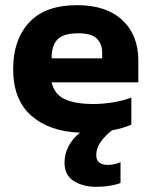

<svg xmlns="http://www.w3.org/2000/svg" viewBox="-20 -504 587 744"><path d="M353 220Q302 220 266 197.5Q230 175 230 126Q230 92 246 62Q262 32 290 10Q172 6 101.5 -55.5Q31 -117 31 -237Q31 -350 93 -417Q155 -484 279 -484Q392 -484 454 -426Q516 -368 516 -270V-185H180Q191 -138 231.5 -119.5Q272 -101 342 -101Q381 -101 421.5 -108Q462 -115 489 -126V-21Q457 -7 414 1Q387 22 370 46Q353 70 353 97Q353 117 365 126Q377 135 397 135Q410 135 424 132Q438 129 447 124V205Q433 211 407 215.5Q381 220 353 220ZM180 -278H376V-299Q376 -334 355 -354.5Q334 -375 284 -375Q226 -375 203 -351.5Q180 -328 180 -278Z"/></svg>

Font: Kanit SemiBold
Style: Regular
Weight: 600
Designer: Katatrad Team
Foundry: CadsonDemak
Version: Version 2.000; ttfautohint (v1.8.3)